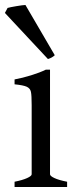

<svg xmlns="http://www.w3.org/2000/svg" viewBox="-24 -747 315 767"><path d="M34.2 -21Q65.9 -27.3 84.2 -35.6Q102.5 -43.9 102.5 -50.8V-327.1Q102.5 -365.7 99.6 -379.9Q96.7 -394 83 -400.4Q69.3 -406.7 34.2 -410.2V-429.7Q65.9 -435.5 100.6 -446.3Q135.3 -457 159.2 -468.8H175.8V-50.8Q175.8 -43.9 193.6 -35.6Q211.4 -27.3 244.1 -21V0H34.2ZM-4.4 -695.3 6.3 -715.3Q16.6 -718.3 41.3 -722.4Q65.9 -726.6 77.6 -727.1L194.8 -526.4Q184.1 -516.1 167.5 -511.2Z"/></svg>

Font: David Libre
Style: Regular
Weight: 400
Version: Version 1.000